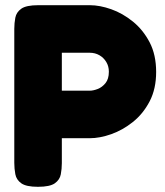

<svg xmlns="http://www.w3.org/2000/svg" viewBox="-20 -711 635 739"><path d="M126 8Q81 8 62 -5.5Q43 -19 39 -40.5Q35 -62 35 -84V-600Q35 -622 39 -643Q43 -664 62 -677.5Q81 -691 127 -691H326Q364 -691 408 -675.5Q452 -660 491.5 -628Q531 -596 556 -548Q581 -500 581 -434Q581 -369 556 -321Q531 -273 491.5 -241.5Q452 -210 408 -194.5Q364 -179 325 -179H218V-83Q218 -61 214 -40Q210 -19 191 -5.5Q172 8 126 8ZM218 -362H326Q339 -362 356 -368.5Q373 -375 386 -391Q399 -407 399 -435Q399 -456 389 -472.5Q379 -489 362.5 -498.5Q346 -508 325 -508H218Z"/></svg>

Font: Fredoka Light
Style: Regular
Weight: 300
Designer: Ben Nathan
Foundry: Milena B. Brandão, Ben Nathan
Version: Version 2.001